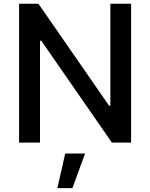

<svg xmlns="http://www.w3.org/2000/svg" viewBox="-20 -747 787 1006"><path d="M666.9 -727.3H558.2V-193.2H551.5L181.5 -727.3H79.9V0H189.6V-533.4H196.4L566.1 0H666.9ZM280.5 238.6H359.4L425.8 57.5H321.7Z"/></svg>

Font: Margiela Sans Medium
Style: Regular
Weight: 500
Designer: Stefan Endress, Andreas Faust
Version: Version 1.100;FEAKit 1.0